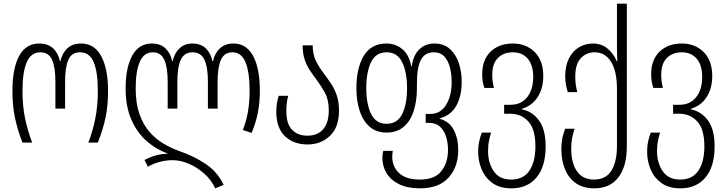

<svg xmlns="http://www.w3.org/2000/svg" viewBox="-20 -780 3971 1050"><path d="M103 0Q76 -69 62 -135Q48 -201 48 -283Q48 -407 85 -474.5Q122 -542 195 -542Q242 -542 270.5 -515.5Q299 -489 308 -445H310Q320 -489 348 -515.5Q376 -542 423 -542Q497 -542 534 -472Q571 -402 571 -283Q571 -202 557 -136Q543 -70 515 0H463Q489 -68 502 -136Q515 -204 515 -283Q515 -386 492.5 -440Q470 -494 418 -494Q372 -494 354 -453.5Q336 -413 336 -333V-186H283V-333Q283 -412 264.5 -453Q246 -494 201 -494Q149 -494 126 -439.5Q103 -385 103 -283Q103 -202 116.5 -135.5Q130 -69 156 0Z M1157 250Q1136 204 1097 169.5Q1058 135 1012.5 115.5Q967 96 925 96Q887 96 851 106Q815 116 789 132L770 95Q795 81 829 71Q863 61 895 61V59Q834 37 782 -8.5Q730 -54 698.5 -125.5Q667 -197 667 -296Q667 -411 703.5 -476.5Q740 -542 810 -542Q857 -542 885 -515.5Q913 -489 922 -445H924Q934 -489 961.5 -515.5Q989 -542 1033 -542Q1078 -542 1105.5 -515.5Q1133 -489 1142 -445H1145Q1154 -489 1182.5 -515.5Q1211 -542 1257 -542Q1327 -542 1364 -474.5Q1401 -407 1401 -283Q1401 -218 1390 -163Q1379 -108 1356 -53L1308 -69Q1328 -120 1336.5 -172Q1345 -224 1345 -283Q1345 -386 1322.5 -440Q1300 -494 1251 -494Q1207 -494 1188.5 -453.5Q1170 -413 1170 -333V-186H1117V-333Q1117 -412 1098 -453Q1079 -494 1033 -494Q988 -494 969 -453.5Q950 -413 950 -333V-186H897V-333Q897 -412 878.5 -453Q860 -494 816 -494Q767 -494 744.5 -442Q722 -390 722 -296Q722 -216 742 -158Q762 -100 796.5 -60Q831 -20 874 5.5Q917 31 963 47Q1039 73 1104 116Q1169 159 1203 231Z M1662 10Q1585 10 1538 -35.5Q1491 -81 1491 -169Q1491 -194 1494.5 -215Q1498 -236 1504 -256H1556Q1551 -237 1548.5 -216.5Q1546 -196 1546 -171Q1546 -102 1577.5 -70Q1609 -38 1661 -38Q1717 -38 1747.5 -73.5Q1778 -109 1778 -176Q1778 -234 1757.5 -271.5Q1737 -309 1712 -343Q1693 -368 1675.5 -394Q1658 -420 1646.5 -453.5Q1635 -487 1635 -532H1690Q1690 -482 1708.5 -445.5Q1727 -409 1752 -377Q1772 -350 1791 -321.5Q1810 -293 1822 -257.5Q1834 -222 1834 -175Q1834 -84 1784.5 -37Q1735 10 1662 10Z M2277 250Q2209 250 2163 227.5Q2117 205 2094 167Q2071 129 2071 83Q2071 66 2076 45H2128Q2127 53 2126 61Q2125 69 2125 76Q2125 131 2162.5 166.5Q2200 202 2276 202Q2358 202 2394 155.5Q2430 109 2430 40Q2430 0 2419 -34Q2408 -68 2385.5 -88Q2363 -108 2327 -108H2308V-157H2334Q2389 -157 2419.5 -206.5Q2450 -256 2450 -331Q2450 -376 2440 -413Q2430 -450 2409 -472Q2388 -494 2353 -494Q2303 -494 2281.5 -452Q2260 -410 2260 -324V-297Q2260 -227 2242 -172Q2224 -117 2187 -86Q2150 -55 2094 -55Q2039 -55 2002.5 -86Q1966 -117 1947.5 -172Q1929 -227 1929 -298Q1929 -408 1969.5 -475Q2010 -542 2093 -542Q2143 -542 2180 -511.5Q2217 -481 2229 -418H2232Q2240 -478 2273 -510Q2306 -542 2356 -542Q2407 -542 2440 -512.5Q2473 -483 2489 -435.5Q2505 -388 2505 -332Q2505 -255 2475.5 -202Q2446 -149 2385 -133V-130Q2436 -117 2461 -70.5Q2486 -24 2486 41Q2486 133 2433 191.5Q2380 250 2277 250ZM2094 -103Q2153 -103 2179.5 -156.5Q2206 -210 2206 -298Q2206 -385 2179.5 -439.5Q2153 -494 2094 -494Q2035 -494 2009 -439.5Q1983 -385 1983 -298Q1983 -211 2009.5 -157Q2036 -103 2094 -103Z M2777 250Q2714 250 2674 221.5Q2634 193 2614.5 147.5Q2595 102 2595 51Q2595 17 2601.5 -10.5Q2608 -38 2615 -55H2666Q2660 -38 2654.5 -11.5Q2649 15 2649 49Q2650 113 2681 157.5Q2712 202 2776 202Q2842 202 2875 153.5Q2908 105 2908 20Q2908 -73 2869.5 -115.5Q2831 -158 2770 -158H2737V-207H2772Q2830 -207 2863 -248.5Q2896 -290 2896 -360Q2896 -424 2866 -459Q2836 -494 2785 -494Q2734 -494 2703 -463Q2672 -432 2672 -371Q2672 -350 2674.5 -333Q2677 -316 2681 -299H2629Q2617 -334 2617 -374Q2617 -453 2663 -497.5Q2709 -542 2785 -542Q2857 -542 2904 -495.5Q2951 -449 2951 -364Q2951 -296 2920 -248.5Q2889 -201 2834 -185V-182Q2891 -171 2927.5 -121.5Q2964 -72 2964 21Q2964 131 2914 190.5Q2864 250 2777 250Z M3230 250Q3168 250 3128 221Q3088 192 3069 143.5Q3050 95 3050 38Q3050 -3 3057 -31.5Q3064 -60 3071 -76H3122Q3117 -61 3110.5 -33.5Q3104 -6 3104 36Q3104 110 3135 156Q3166 202 3229 202Q3293 202 3323.5 153.5Q3354 105 3354 18V-294Q3354 -389 3322 -441.5Q3290 -494 3231 -494Q3187 -494 3156.5 -462Q3126 -430 3126 -361Q3126 -336 3129 -315.5Q3132 -295 3137 -276H3085Q3079 -296 3075 -317Q3071 -338 3071 -363Q3071 -421 3091.5 -461Q3112 -501 3146.5 -521.5Q3181 -542 3222 -542Q3270 -542 3303.5 -513.5Q3337 -485 3353 -445H3356Q3355 -465 3354.5 -486Q3354 -507 3354 -524V-760H3408V19Q3408 131 3361.5 190.5Q3315 250 3230 250Z M3701 250Q3638 250 3598 221.5Q3558 193 3538.5 147.5Q3519 102 3519 51Q3519 17 3525.5 -10.5Q3532 -38 3539 -55H3590Q3584 -38 3578.5 -11.5Q3573 15 3573 49Q3574 113 3605 157.5Q3636 202 3700 202Q3766 202 3799 153.5Q3832 105 3832 20Q3832 -73 3793.5 -115.5Q3755 -158 3694 -158H3661V-207H3696Q3754 -207 3787 -248.5Q3820 -290 3820 -360Q3820 -424 3790 -459Q3760 -494 3709 -494Q3658 -494 3627 -463Q3596 -432 3596 -371Q3596 -350 3598.5 -333Q3601 -316 3605 -299H3553Q3541 -334 3541 -374Q3541 -453 3587 -497.5Q3633 -542 3709 -542Q3781 -542 3828 -495.5Q3875 -449 3875 -364Q3875 -296 3844 -248.5Q3813 -201 3758 -185V-182Q3815 -171 3851.5 -121.5Q3888 -72 3888 21Q3888 131 3838 190.5Q3788 250 3701 250Z"/></svg>

Font: Noto Sans Georgian Condensed Light
Style: Regular
Weight: 300
Width: 3
Designer: Monotype Design Team, Akaki Razmadze
Foundry: Google LLC
Version: Version 2.005; ttfautohint (v1.8.4.7-5d5b)